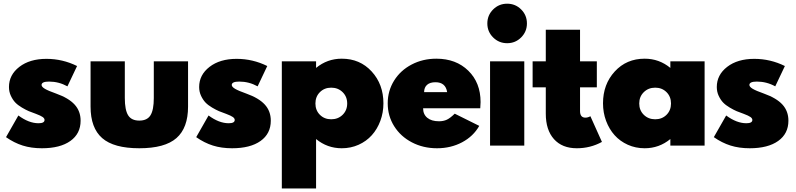

<svg xmlns="http://www.w3.org/2000/svg" viewBox="-20 -804 4392 1060"><path d="M13.2 -46.8 81.4 -166.4Q139.1 -123.6 192.7 -123.6Q225.9 -123.6 225.9 -141.8Q225.9 -150.5 215.5 -158Q205 -165.5 178.2 -175.5Q155 -183.6 139.3 -190.2Q123.6 -196.8 100.9 -210.2Q78.2 -223.6 64.3 -238.2Q50.5 -252.7 40 -275Q29.5 -297.3 29.5 -323.6Q29.5 -390.5 86.8 -434.8Q144.1 -479.1 236.4 -479.1Q325.5 -479.1 405.5 -439.5L352.3 -327.3Q304.5 -353.6 250.9 -353.6Q209.5 -353.6 209.5 -335Q209.5 -324.5 228 -313.6Q246.4 -302.7 290 -287.3Q359.1 -262.7 392 -226.6Q425 -190.5 425 -137.7Q425 -65.9 368.4 -25.7Q311.8 14.5 211.4 14.5Q152.7 14.5 105.2 -0.5Q57.7 -15.5 13.2 -46.8Z M480 -215.5V-465.5H669.1V-262.7Q669.1 -197.3 687.3 -167.7Q705.5 -138.2 749.1 -138.2Q792.7 -138.2 810.9 -167.7Q829.1 -197.3 829.1 -262.7V-465.5H1018.2V-215.5Q1018.2 -97.7 954.1 -41.6Q890 14.5 749.1 14.5Q608.2 14.5 544.1 -41.6Q480 -97.7 480 -215.5Z M1063.2 -46.8 1131.4 -166.4Q1189.1 -123.6 1242.7 -123.6Q1275.9 -123.6 1275.9 -141.8Q1275.9 -150.5 1265.5 -158Q1255 -165.5 1228.2 -175.5Q1205 -183.6 1189.3 -190.2Q1173.6 -196.8 1150.9 -210.2Q1128.2 -223.6 1114.3 -238.2Q1100.5 -252.7 1090 -275Q1079.5 -297.3 1079.5 -323.6Q1079.5 -390.5 1136.8 -434.8Q1194.1 -479.1 1286.4 -479.1Q1375.5 -479.1 1455.5 -439.5L1402.3 -327.3Q1354.5 -353.6 1300.9 -353.6Q1259.5 -353.6 1259.5 -335Q1259.5 -324.5 1278 -313.6Q1296.4 -302.7 1340 -287.3Q1409.1 -262.7 1442 -226.6Q1475 -190.5 1475 -137.7Q1475 -65.9 1418.4 -25.7Q1361.8 14.5 1261.4 14.5Q1202.7 14.5 1155.2 -0.5Q1107.7 -15.5 1063.2 -46.8Z M1535.9 -465.5H1725V-429.1Q1786.8 -480 1866.8 -480Q1967.3 -480 2032 -409.3Q2096.8 -338.6 2096.8 -233.6Q2096.8 -182.3 2079.8 -136.6Q2062.7 -90.9 2032.7 -57.5Q2002.7 -24.1 1959.8 -4.8Q1916.8 14.5 1866.8 14.5Q1786.8 14.5 1725 -36.4V236.4H1535.9ZM1746.1 -295.2Q1721.4 -270.5 1721.4 -232.7Q1721.4 -195 1746.1 -170.2Q1770.9 -145.5 1808.6 -145.5Q1846.4 -145.5 1871.6 -170.2Q1896.8 -195 1896.8 -232.7Q1896.8 -270.5 1871.6 -295.2Q1846.4 -320 1808.6 -320Q1770.9 -320 1746.1 -295.2Z M2120.5 -233.6Q2120.5 -302.3 2155.7 -358.9Q2190.9 -415.5 2252.5 -447.7Q2314.1 -480 2389.1 -480Q2497.7 -480 2565.5 -413.6Q2633.2 -347.3 2633.2 -240.5Q2633.2 -226.8 2631.4 -206.4H2315.9Q2315.9 -172.7 2339.1 -153.6Q2362.3 -134.5 2403.6 -134.5Q2428.6 -134.5 2447.3 -143.4Q2465.9 -152.3 2490.5 -176.4L2625.9 -109.1Q2593.2 -51.4 2531.1 -18.4Q2469.1 14.5 2392.7 14.5Q2316.4 14.5 2254.1 -18Q2191.8 -50.5 2156.1 -107.3Q2120.5 -164.1 2120.5 -233.6ZM2384.1 -350Q2354.1 -350 2338 -335.9Q2321.8 -321.8 2321.4 -295.5H2448.6Q2440 -350 2384.1 -350Z M2874.5 0H2685.5V-465.5H2874.5ZM2889.1 -674.5Q2889.1 -629.5 2857.3 -597.5Q2825.5 -565.5 2780 -565.5Q2734.5 -565.5 2702.5 -597.3Q2670.5 -629.1 2670.5 -674.5Q2670.5 -720 2702.5 -751.8Q2734.5 -783.6 2780 -783.6Q2825.5 -783.6 2857.3 -751.8Q2889.1 -720 2889.1 -674.5Z M2920.5 -465.5H2993.2V-640H3182.3V-465.5H3275V-321.8H3182.3V-190.9Q3182.3 -154.5 3211.8 -154.5Q3225.5 -154.5 3239.5 -162.3L3303.2 -20.5Q3239.5 14.5 3164.5 14.5Q3083.6 14.5 3038.4 -35.9Q2993.2 -86.4 2993.2 -176.4V-321.8H2920.5Z M3539.1 14.5Q3489.1 14.5 3446.1 -4.8Q3403.2 -24.1 3373.2 -57.5Q3343.2 -90.9 3326.1 -136.6Q3309.1 -182.3 3309.1 -233.6Q3309.1 -338.6 3373.9 -409.3Q3438.6 -480 3539.1 -480Q3619.1 -480 3680.9 -429.1V-465.5H3870V0H3680.9V-36.4Q3619.1 14.5 3539.1 14.5ZM3534.3 -295.2Q3509.1 -270.5 3509.1 -232.7Q3509.1 -195 3534.3 -170.2Q3559.5 -145.5 3597.3 -145.5Q3635 -145.5 3659.8 -170.2Q3684.5 -195 3684.5 -232.7Q3684.5 -270.5 3659.8 -295.2Q3635 -320 3597.3 -320Q3559.5 -320 3534.3 -295.2Z M3920.9 -46.8 3989.1 -166.4Q4046.8 -123.6 4100.5 -123.6Q4133.6 -123.6 4133.6 -141.8Q4133.6 -150.5 4123.2 -158Q4112.7 -165.5 4085.9 -175.5Q4062.7 -183.6 4047 -190.2Q4031.4 -196.8 4008.6 -210.2Q3985.9 -223.6 3972 -238.2Q3958.2 -252.7 3947.7 -275Q3937.3 -297.3 3937.3 -323.6Q3937.3 -390.5 3994.5 -434.8Q4051.8 -479.1 4144.1 -479.1Q4233.2 -479.1 4313.2 -439.5L4260 -327.3Q4212.3 -353.6 4158.6 -353.6Q4117.3 -353.6 4117.3 -335Q4117.3 -324.5 4135.7 -313.6Q4154.1 -302.7 4197.7 -287.3Q4266.8 -262.7 4299.8 -226.6Q4332.7 -190.5 4332.7 -137.7Q4332.7 -65.9 4276.1 -25.7Q4219.5 14.5 4119.1 14.5Q4060.5 14.5 4013 -0.5Q3965.5 -15.5 3920.9 -46.8Z"/></svg>

Font: Spartan MB Black
Style: Regular
Weight: 900
Designer: Matt Bailey, Mirko Velimirovic
Foundry: Matt Bailey
Version: Version 1.005